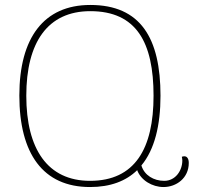

<svg xmlns="http://www.w3.org/2000/svg" viewBox="-20 -744 796 774"><path d="M723 -114C720 -114 715 -113 713 -112C714 -107 715 -102 715 -97C715 -57 688 -15 642 -15C600 -15 562 -37 550 -77C603 -141 627 -238 627 -358C627 -590 547 -724 344 -724C157 -724 58 -592 58 -359C58 -125 153 10 343 10C425 10 488 -14 533 -58C548 -17 594 10 639 10C691 10 741 -26 741 -87C741 -103 735 -114 723 -114ZM343 -15C172 -15 86 -143 86 -358C86 -573 172 -699 344 -699C530 -699 599 -573 599 -358C599 -145 524 -15 343 -15Z"/></svg>

Font: Noto Serif Georgian Thin
Style: Regular
Weight: 100
Designer: Monotype Design Team, Akaki Razmadze
Foundry: Google LLC
Version: Version 2.003